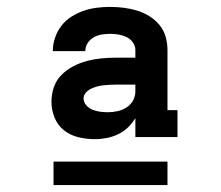

<svg xmlns="http://www.w3.org/2000/svg" viewBox="-20 -720 640 556"><path d="M255 -317Q255 -317 255 -317Q255 -317 254 -317Q231 -317 207.5 -322.5Q184 -328 165.5 -342.5Q147 -357 138 -379.5Q129 -402 129 -425Q129 -447 136 -467.5Q143 -488 158 -503Q173 -518 192 -528Q211 -538 232 -543.5Q253 -549 274 -551Q295 -553 317 -553H372V-575Q372 -587 364.5 -597.5Q357 -608 346 -613Q335 -618 323 -620Q311 -622 299 -622Q287 -622 274.5 -620Q262 -618 251.5 -612Q241 -606 234 -595.5Q227 -585 227 -572H133Q133 -572 133 -572.5Q133 -573 133 -573Q133 -592 139.5 -611Q146 -630 158 -645.5Q170 -661 186.5 -671.5Q203 -682 221.5 -688.5Q240 -695 259.5 -697.5Q279 -700 299 -700Q319 -700 338.5 -697.5Q358 -695 376.5 -689.5Q395 -684 412 -673.5Q429 -663 441.5 -648Q454 -633 459.5 -614Q465 -595 465 -575V-401H494V-323H372V-378Q363 -363 350.5 -351Q338 -339 322.5 -331.5Q307 -324 289.5 -320.5Q272 -317 255 -317ZM292 -395Q306 -395 320 -398Q334 -401 346 -408.5Q358 -416 365 -428.5Q372 -441 372 -455V-475H317Q307 -475 298 -474.5Q289 -474 279.5 -473Q270 -472 261 -469.5Q252 -467 243.5 -463Q235 -459 228.5 -451.5Q222 -444 222 -435Q222 -424 230 -415Q238 -406 248.5 -402Q259 -398 270 -396.5Q281 -395 292 -395ZM135 -184V-252H465V-184Z"/></svg>

Font: Iosevka Slab XBdEx
Style: Regular
Weight: 800
Width: 7
Monospace: yes
Designer: Belleve Invis
Foundry: Belleve Invis
Version: Version 11.1.0; ttfautohint (v1.8.3)